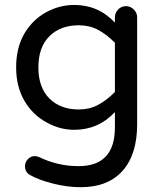

<svg xmlns="http://www.w3.org/2000/svg" viewBox="-20 -529 656 784"><path d="M100.6 184.6Q82 172.9 82 149.4Q82 133.8 93.8 121.1Q105.5 108.4 122.1 108.4Q129.9 108.4 139.6 112.3Q215.8 149.4 300.8 149.4Q449.2 149.4 449.2 -8.8V-71.3Q381.8 1 283.2 1Q224.6 1 171.9 -28.3Q114.3 -58.6 80.1 -116.7Q45.9 -174.8 45.9 -253.9Q45.9 -335.9 81.1 -394.5Q115.2 -450.2 169.4 -479.5Q223.6 -508.8 283.2 -508.8Q381.8 -508.8 449.2 -436.5V-458Q449.2 -476.6 462.4 -490.2Q475.6 -503.9 494.1 -503.9Q512.7 -503.9 526.4 -490.2Q540 -476.6 540 -458V-21.5Q540 101.6 480.5 168.5Q420.9 235.4 309.6 235.4Q254.9 235.4 196.8 220.7Q138.7 206.1 100.6 184.6ZM301.8 -82Q344.7 -82 379.4 -100.1Q414.1 -118.2 449.2 -153.3V-354.5Q414.1 -389.6 379.4 -407.7Q344.7 -425.8 301.8 -425.8Q226.6 -425.8 181.6 -380.9Q136.7 -335.9 136.7 -253.9Q136.7 -171.9 181.6 -127Q226.6 -82 301.8 -82Z"/></svg>

Font: jf-openhuninn-2.0
Style: Regular
Weight: 400
Designer: [Kosugi Maru]
Designed by MOTOYA      

[Varela Round]
Joe Prince (Latin component); Avraham Cornfeld (Hebrew component)
Foundry: justfont CO.,LTD.
Version: 2.0